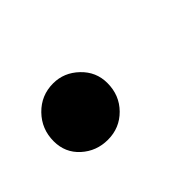

<svg xmlns="http://www.w3.org/2000/svg" viewBox="-39 -224 342 342"><g transform="rotate(-45 131.5 -53.0)"><path d="M91.8 17.6Q63 17.6 42.2 -1.2Q21.5 -20 21.5 -48.8Q21.5 -79.6 42.5 -101.1Q63.5 -122.6 93.8 -122.6Q121.1 -122.6 141.8 -102.8Q162.6 -83 162.6 -54.7Q162.6 -23.9 142.1 -3.2Q121.6 17.6 91.8 17.6Z"/></g></svg>

Font: Elstob 10pt Medium
Style: Italic
Weight: 500
Italic angle: -20°
Designer: Peter S. Baker
Version: Version 1.015